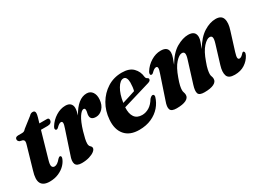

<svg xmlns="http://www.w3.org/2000/svg" viewBox="-31 -1030 2060 1530"><g transform="rotate(-30 999.0 -265.0)"><path d="M88 -383.5 62 -390Q47 -399.5 47 -413Q47 -436 76.5 -436H110Q121.5 -436 129.2 -439.5Q137 -443 147 -454.5L236 -524Q250 -540 268 -540Q290 -540 290 -517.5Q290 -511.5 288.5 -502.5Q287 -493.5 283 -480L269.5 -434H340Q357 -434 357 -416.5Q357 -401 346.2 -392.2Q335.5 -383.5 317.5 -383.5H255L187.5 -148Q175 -106.5 181 -91.2Q187 -76 204 -76Q229.5 -76 260.5 -114Q268 -121 271.8 -123.2Q275.5 -125.5 279.5 -125Q293.5 -124.5 289 -104Q280 -75.5 255.8 -49.5Q231.5 -23.5 194.2 -7Q157 9.5 111 9.5Q52.5 9.5 33.5 -25.2Q14.5 -60 38 -134.5L95.5 -333.5Q103 -356 101.2 -366.8Q99.5 -377.5 88 -383.5Z M364 -322.5Q355 -323 353 -332.8Q351 -342.5 359.5 -355.5Q386.5 -399 429.8 -426Q473 -453 518.5 -453Q548.5 -453 563.8 -438Q579 -423 579 -398Q579 -384 575.8 -368.2Q572.5 -352.5 567.5 -335Q632.5 -453 713.5 -453Q747.5 -453 765.5 -427Q783.5 -401 780.5 -360Q777 -310.5 749.8 -281.5Q722.5 -252.5 688 -252.5Q638.5 -252.5 638.5 -292.5Q638.5 -305 641.8 -316.5Q645 -328 645 -340Q645 -357.5 631 -357.5Q612.5 -357.5 588 -320.5Q563.5 -283.5 540.5 -207.5Q530 -171 524.5 -146.2Q519 -121.5 519 -103.5Q519 -83 530.2 -73.2Q541.5 -63.5 541.5 -52Q541.5 -37.5 523.5 -23.2Q505.5 -9 474.8 0.2Q444 9.5 406 9.5Q359.5 9.5 349.2 -16.8Q339 -43 357.5 -91.5L425 -295Q437.5 -330 436 -343.5Q434.5 -357 422.5 -357Q414.5 -357 404.5 -351Q394.5 -345 377.5 -328Q370 -322 364 -322.5Z M1175.5 -156.5Q1162 -110 1129.8 -72.5Q1097.5 -35 1048.2 -12.8Q999 9.5 935 9.5Q848.5 9.5 805 -41.5Q761.5 -92.5 768.5 -180.5Q774 -257 810.5 -319.5Q847 -382 906 -419.2Q965 -456.5 1039.5 -456.5Q1108 -456.5 1142 -421.8Q1176 -387 1180.5 -338Q1183 -320.5 1195 -316Q1204.5 -312 1205 -303Q1205 -295.5 1199.8 -289.5Q1194.5 -283.5 1180 -279Q1163.5 -274 1134 -265.2Q1104.5 -256.5 1068.2 -245.5Q1032 -234.5 994.8 -223.5Q957.5 -212.5 926 -203Q922.5 -145 944.8 -113.5Q967 -82 1014 -82Q1047.5 -82 1078.8 -101Q1110 -120 1134.5 -161Q1153.5 -181.5 1166 -178.5Q1178.5 -175 1175.5 -156.5ZM1027.5 -410Q997.5 -410 969.5 -363.2Q941.5 -316.5 930.5 -241Q961.5 -250.5 994.5 -261Q1027.5 -271.5 1051.5 -279.5Q1060 -309.5 1060.5 -354Q1060.5 -380 1052.2 -395Q1044 -410 1027.5 -410Z M1485.5 -86.5 1546.5 -282Q1558.5 -319 1554.8 -335.2Q1551 -351.5 1532 -351.5Q1507 -351.5 1472.8 -314Q1438.5 -276.5 1410.5 -197Q1396.5 -159 1391.2 -134.8Q1386 -110.5 1386 -95.5Q1386 -82 1390.2 -71.5Q1394.5 -61 1394.5 -47Q1394.5 -20.5 1364.8 -5.5Q1335 9.5 1278 9.5Q1231 9.5 1221.5 -14.5Q1212 -38.5 1230.5 -87.5L1300.5 -296Q1312.5 -330 1311.2 -343.5Q1310 -357 1297.5 -357Q1289 -357 1278.8 -350.8Q1268.5 -344.5 1252 -328Q1244.5 -322.5 1238.5 -323Q1229 -323 1227.5 -333Q1226 -343 1234 -355.5Q1261 -399 1305 -426Q1349 -453 1395 -453Q1461 -453 1461 -399Q1461 -379 1452 -354Q1443 -329 1432.5 -301.5Q1482.5 -386.5 1540.2 -419.8Q1598 -453 1647.5 -453Q1714.5 -453 1714.5 -395Q1714.5 -377.5 1705.8 -353Q1697 -328.5 1686.5 -300.5Q1735.5 -383 1791.8 -418Q1848 -453 1900.5 -453Q1953.5 -453 1965.8 -414.2Q1978 -375.5 1957 -312.5L1905 -146Q1894 -111 1896 -97.5Q1898 -84 1910 -84Q1918 -84 1927 -89.5Q1936 -95 1949.5 -110Q1956 -117 1961 -116.5Q1968.5 -116.5 1971 -106.8Q1973.5 -97 1965 -79.5Q1944.5 -40.5 1906 -15.5Q1867.5 9.5 1813.5 9.5Q1757 9.5 1745 -24.2Q1733 -58 1750.5 -115L1801.5 -282Q1813 -319 1809.5 -335.2Q1806 -351.5 1787 -351.5Q1762 -351.5 1727.8 -314Q1693.5 -276.5 1665.5 -196.5Q1651.5 -159.5 1646.5 -134.8Q1641.5 -110 1641.5 -95Q1641.5 -81.5 1646 -71.2Q1650.5 -61 1650.5 -47Q1650.5 -20.5 1620.5 -5.5Q1590.5 9.5 1534 9.5Q1487 9.5 1478.5 -13.8Q1470 -37 1485.5 -86.5Z"/></g></svg>

Font: Fraunces 144pt Soft
Style: Bold Italic
Weight: 700
Italic angle: -16°
Version: Version 1.000;[b76b70a41]